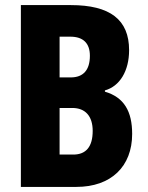

<svg xmlns="http://www.w3.org/2000/svg" viewBox="-20 -734 581 754"><path d="M258 -714H62V0H280C416 0 499 -80 499 -208C499 -297 467 -352 392 -374V-379C450 -395 487 -455 487 -537C487 -657 412 -714 258 -714ZM258 -430H214V-590H256C307 -590 333 -564 333 -515C333 -459 307 -430 258 -430ZM214 -310H264C315 -310 344 -278 344 -220C344 -158 318 -127 268 -127H214Z"/></svg>

Font: Noto Sans Armenian ExtraCondensed ExtraBold
Style: Regular
Weight: 800
Width: 2
Designer: Monotype Design Team
Foundry: Monotype Imaging Inc.
Version: Version 2.008